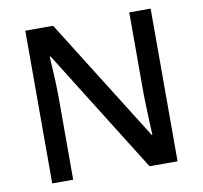

<svg xmlns="http://www.w3.org/2000/svg" viewBox="-79 -799 935 884"><g transform="rotate(-10 388.0 -357.0)"><path d="M681 0H550L189 -577H185Q187 -537 190 -485.5Q193 -434 193 -380V0H95V-714H225L585 -140H588Q587 -161 585.5 -193Q584 -225 583 -261.5Q582 -298 581 -330V-714H681Z"/></g></svg>

Font: Noto Sans Telugu Medium
Style: Regular
Weight: 500
Designer: Jelle Bosma - Monotype Design Team
Foundry: Monotype Imaging Inc.
Version: Version 2.005; ttfautohint (v1.8.4.7-5d5b)